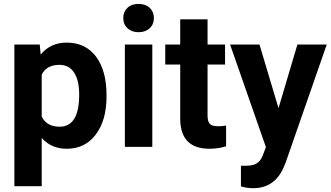

<svg xmlns="http://www.w3.org/2000/svg" viewBox="-20 -758 1708 991"><path d="M529.8 -259.3Q529.8 -137.2 474.4 -63.7Q418.9 9.8 324.7 9.8Q244.6 9.8 195.3 -45.9V203.1H54.2V-528.3H185.1L189.9 -476.6Q241.2 -538.1 323.7 -538.1Q421.4 -538.1 475.6 -465.8Q529.8 -393.6 529.8 -266.6ZM388.7 -269.5Q388.7 -343.3 362.5 -383.3Q336.4 -423.3 286.6 -423.3Q220.2 -423.3 195.3 -372.6V-156.2Q221.2 -104 287.6 -104Q388.7 -104 388.7 -269.5Z M766.1 0H624.5V-528.3H766.1ZM616.2 -665Q616.2 -696.8 637.5 -717.3Q658.7 -737.8 695.3 -737.8Q731.4 -737.8 752.9 -717.3Q774.4 -696.8 774.4 -665Q774.4 -632.8 752.7 -612.3Q731 -591.8 695.3 -591.8Q659.7 -591.8 637.9 -612.3Q616.2 -632.8 616.2 -665Z M1051.3 -658.2V-528.3H1141.6V-424.8H1051.3V-161.1Q1051.3 -131.8 1062.5 -119.1Q1073.7 -106.4 1105.5 -106.4Q1128.9 -106.4 1147 -109.9V-2.9Q1105.5 9.8 1061.5 9.8Q913.1 9.8 910.2 -140.1V-424.8H833V-528.3H910.2V-658.2Z M1417.5 -199.7 1515.1 -528.3H1666.5L1454.1 82L1442.4 109.9Q1395 213.4 1286.1 213.4Q1255.4 213.4 1223.6 204.1V97.2L1245.1 97.7Q1285.2 97.7 1304.9 85.4Q1324.7 73.2 1335.9 44.9L1352.5 1.5L1167.5 -528.3H1319.3Z"/></svg>

Font: Robotiche
Style: Bold
Weight: 700
Designer: Google
Version: Version 2.001150; 2014